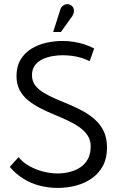

<svg xmlns="http://www.w3.org/2000/svg" viewBox="-20 -910 575 942"><path d="M334 -830Q341 -840 342.5 -850.5Q344 -861 340.5 -870Q337 -879 327 -885Q316 -891 306 -889.5Q296 -888 287.5 -881Q279 -874 276 -863L241 -753H279ZM420 -610 442 -672Q418 -685 392 -693Q366 -701 340 -705Q314 -709 286 -709Q246 -709 206.5 -700Q167 -691 134 -671Q101 -651 81 -617.5Q61 -584 61 -537Q61 -498 76 -469Q91 -440 117 -418.5Q143 -397 176 -380Q209 -363 243 -349Q277 -335 309.5 -320Q342 -305 368 -287Q394 -269 409.5 -246Q425 -223 425 -191Q425 -156 411.5 -130.5Q398 -105 375 -89.5Q352 -74 322.5 -66.5Q293 -59 262 -59Q229 -59 193 -68Q157 -77 125 -94.5Q93 -112 71 -139L28 -91Q58 -56 95 -33Q132 -10 175 1Q218 12 264 12Q310 12 353 0.5Q396 -11 430.5 -35Q465 -59 485 -96.5Q505 -134 505 -186Q505 -231 489.5 -264.5Q474 -298 447.5 -322Q421 -346 388.5 -364Q356 -382 321 -396.5Q286 -411 253.5 -425Q221 -439 194.5 -455Q168 -471 152.5 -491.5Q137 -512 137 -541Q137 -570 151 -589Q165 -608 188 -619Q211 -630 237 -634.5Q263 -639 286 -639Q310 -639 333 -636Q356 -633 378 -626.5Q400 -620 420 -610Z"/></svg>

Font: Advent Pro Medium
Style: Regular
Weight: 500
Designer: VivaRado, Andreas Kalpakidis
Foundry: VivaRado, Andreas Kalpakidis
Version: Version 3.000